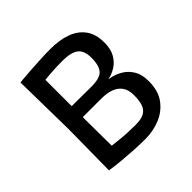

<svg xmlns="http://www.w3.org/2000/svg" viewBox="-160 -739 896 896"><g transform="rotate(-45 288.0 -291.5)"><path d="M309 14Q270 14 230.5 11.5Q191 9 158 6Q125 3 105 0Q85 -3 85 -3L88 -272L83 -585Q83 -585 102.5 -587Q122 -589 154 -591Q186 -593 222.5 -595Q259 -597 294 -597Q352 -597 396.5 -581Q441 -565 466.5 -530.5Q492 -496 492 -440Q492 -397 476.5 -370Q461 -343 439 -328.5Q417 -314 396 -308.5Q375 -303 365 -302L385 -348V-259L367 -306Q382 -307 406 -301Q430 -295 454 -280Q478 -265 494.5 -237.5Q511 -210 511 -166Q511 -102 481.5 -62.5Q452 -23 406 -4.5Q360 14 309 14ZM324 -65Q361 -65 381 -76.5Q401 -88 408.5 -111Q416 -134 416 -169Q416 -203 401.5 -224Q387 -245 360.5 -255Q334 -265 296 -265H131L174 -282L176 -33L167 -76Q180 -75 223 -70Q266 -65 324 -65ZM299 -337Q357 -336 378 -357.5Q399 -379 399 -433Q399 -479 374.5 -498.5Q350 -518 292 -518Q248 -518 212 -515Q176 -512 164 -510L174 -553V-300L156 -338Z"/></g></svg>

Font: Ruda Medium
Style: Regular
Weight: 500
Version: Version 2.001